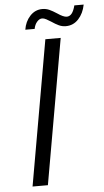

<svg xmlns="http://www.w3.org/2000/svg" viewBox="-58 -887 498 923"><g transform="rotate(-5 191.0 -425.0)"><path d="M184 -700H258L135 0H61ZM182 -846Q200 -846 215.5 -839Q231 -832 251 -819Q280 -799 296 -799Q310 -799 320 -811Q330 -823 337 -850H382Q374 -808 349 -781Q324 -754 288 -754Q270 -754 254 -761.5Q238 -769 219 -782Q208 -789 197 -795Q186 -801 177 -801Q164 -801 152.5 -788Q141 -775 137 -754H92Q98 -793 122.5 -819.5Q147 -846 182 -846Z"/></g></svg>

Font: Sarabun Light
Style: Italic
Weight: 300
Italic angle: -10°
Designer: Suppakit Chalermlarp | Katatrad Co.,Ltd.
Foundry: Cadson Demak Co.,Ltd.
Version: Version 1.000; ttfautohint (v1.6)